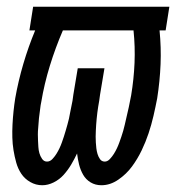

<svg xmlns="http://www.w3.org/2000/svg" viewBox="-20 -540 540 568"><path d="M105 8Q86 8 69.5 -1.5Q53 -11 43 -26Q33 -41 28 -59Q23 -77 20 -95.5Q17 -114 16.5 -133Q16 -152 17 -171.5Q18 -191 20 -210.5Q22 -230 25 -249Q34 -300 49 -351Q64 -402 84 -450H67L78 -520H481L470 -450H452Q457 -400 455 -350Q453 -300 445 -249Q440 -223 434 -197Q428 -171 419.5 -145.5Q411 -120 399 -95Q387 -70 370.5 -47.5Q354 -25 330 -8.5Q306 8 280 8Q262 8 248 -0.5Q234 -9 226 -23Q218 -37 214 -53Q210 -69 208 -86Q200 -69 190.5 -53Q181 -37 168.5 -23Q156 -9 139 -0.5Q122 8 105 8ZM290 -62Q298 -62 305 -69.5Q312 -77 317 -85Q322 -93 326 -101.5Q330 -110 333 -118.5Q336 -127 339 -135.5Q342 -144 344.5 -153Q347 -162 349 -170.5Q351 -179 353 -188Q355 -197 357 -205.5Q359 -214 361 -223Q363 -232 364.5 -240.5Q366 -249 368 -258Q376 -306 378 -354Q380 -402 375 -450H166Q144 -399 127.5 -345.5Q111 -292 102 -238Q100 -229 99 -219.5Q98 -210 96.5 -200Q95 -190 94.5 -180.5Q94 -171 93 -161.5Q92 -152 92 -142.5Q92 -133 92.5 -123.5Q93 -114 93.5 -105Q94 -96 96.5 -87Q99 -78 104.5 -70Q110 -62 119 -62Q128 -62 135 -69.5Q142 -77 147 -85Q152 -93 156 -101.5Q160 -110 163 -118.5Q166 -127 169 -136Q172 -145 174.5 -154Q177 -163 179.5 -171.5Q182 -180 184 -189Q186 -198 187.5 -207Q189 -216 191 -224.5Q193 -233 194.5 -242Q196 -251 197 -260L210 -338H289L276 -260Q275 -251 273.5 -242Q272 -233 270.5 -224.5Q269 -216 268 -207Q267 -198 266 -189Q265 -180 264.5 -171Q264 -162 263.5 -153.5Q263 -145 263 -136Q263 -127 263.5 -118.5Q264 -110 265 -101.5Q266 -93 268.5 -84.5Q271 -76 276 -69Q281 -62 290 -62Z"/></svg>

Font: Iosevka Gothic
Style: Italic
Weight: 400
Italic angle: -9°
Monospace: yes
Designer: Belleve Invis
Foundry: Belleve Invis
Version: Version 15.5.1; ttfautohint (v1.8.4)